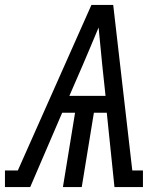

<svg xmlns="http://www.w3.org/2000/svg" viewBox="-48 -755 668 775"><path d="M-28 0V-67H24L321 -735H409L486 -67H529V0H414L383 -300H331L282 0H206L255 -300H203L74 0ZM232 -368H378L365 -490Q361 -528 357.5 -566.5Q354 -605 350 -644Q334 -605 317.5 -566.5Q301 -528 285 -490Z"/></svg>

Font: Iosevka HT Extended
Style: Italic
Weight: 400
Width: 7
Italic angle: -9°
Monospace: yes
Designer: Belleve Invis
Foundry: Belleve Invis
Version: Version 32.3.0; ttfautohint (v1.8.4)